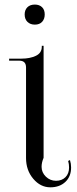

<svg xmlns="http://www.w3.org/2000/svg" viewBox="-20 -801 333 832"><path d="M130.9 -781.2Q150.4 -781.2 162.1 -770Q173.8 -758.8 173.8 -738.3Q173.8 -718.8 162.6 -706.5Q151.4 -694.3 130.9 -694.3Q111.3 -694.3 99.1 -706.1Q86.9 -717.8 86.9 -738.3Q86.9 -757.8 98.6 -769.5Q110.4 -781.2 130.9 -781.2ZM92.8 -116.2V-508.8Q92.8 -538.1 63.5 -538.1H19.5V-546.9H73.2Q109.4 -546.9 135.3 -559.1Q161.1 -571.3 161.1 -598.6V-602.5H168.9V-519.5V-117.2Q160.2 -96.7 160.2 -78.1Q160.2 -53.7 178.7 -35.6Q197.3 -17.6 222.7 -17.6Q248 -17.6 263.7 -33.2Q279.3 -48.8 279.3 -75.2Q279.3 -89.8 275.4 -103.5L283.2 -107.4Q288.1 -91.8 288.1 -75.2Q288.1 -36.1 263.2 -12.7Q238.3 10.7 198.2 10.7Q155.3 10.7 124 -26.4Q92.8 -63.5 92.8 -116.2Z"/></svg>

Font: FoglihtenNo07
Style: Regular
Weight: 500
Designer: gluk (gluksza@wp.pl)
Foundry: gluk (gluksza@wp.pl)
Version: Version 0.871